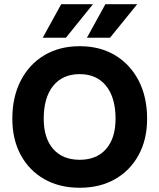

<svg xmlns="http://www.w3.org/2000/svg" viewBox="-20 -878 751 906"><path d="M627.6 -858.3H477.4L390.2 -700H499.2ZM418.8 -858.3H268.9L181.7 -700H291ZM38.2 -317.5Q38.2 -220 77.9 -146.8Q117.5 -73.5 188.9 -32.8Q260.3 8 356.3 8Q451.8 8 523.2 -32.8Q594.5 -73.5 634.3 -146.8Q674.2 -220 674.2 -317.5Q674.2 -420.5 634.3 -497.5Q594.5 -574.5 523.2 -617.2Q451.8 -660 356.3 -660Q260.3 -660 188.9 -617.2Q117.5 -574.5 77.9 -497.5Q38.2 -420.5 38.2 -317.5ZM525.3 -317.5Q525.3 -226.3 480.7 -175.1Q436.1 -124 356.2 -124Q275.5 -124 230.9 -175.1Q186.3 -226.3 186.3 -317.5Q186.3 -417.4 230.9 -472.8Q275.5 -528.2 356.2 -528.2Q436.1 -528.2 480.7 -472.8Q525.3 -417.4 525.3 -317.5Z"/></svg>

Font: Overused Grotesk Light
Style: Regular
Weight: 300
Designer: RandomMaerks
Version: Version 0.005